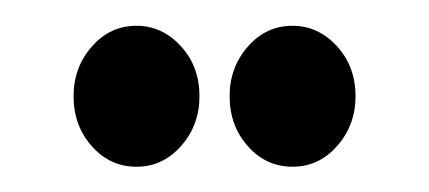

<svg xmlns="http://www.w3.org/2000/svg" viewBox="-20 -686 333 149"><path d="M158.2 -611.3Q158.2 -633.8 172.4 -649.9Q186.5 -666 207 -666Q227.1 -666 241.7 -649.9Q255.9 -634.3 255.9 -611.3Q255.9 -588.9 241.7 -572.8Q227.5 -556.6 207 -556.6Q186.5 -556.6 172.4 -572.5Q158.2 -588.4 158.2 -611.3ZM37.1 -611.3Q37.1 -633.8 51.3 -649.9Q65.4 -666 85.9 -666Q106 -666 120.6 -649.9Q134.8 -634.3 134.8 -611.3Q134.8 -588.9 120.6 -572.8Q106.4 -556.6 85.9 -556.6Q65.4 -556.6 51.3 -572.5Q37.1 -588.4 37.1 -611.3Z"/></svg>

Font: LaylaThuluth
Style: Regular
Weight: 400
Version: Version 2.0